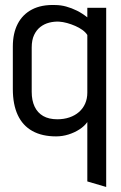

<svg xmlns="http://www.w3.org/2000/svg" viewBox="-20 -531 482 763"><path d="M327 -46V190L402 212V-500H327V-462Q307 -478 286 -488.5Q265 -499 243 -505Q221 -511 199 -511Q145 -513 107.5 -493.5Q70 -474 50.5 -436.5Q31 -399 31 -346V-177Q31 -116 50.5 -74Q70 -32 108.5 -10.5Q147 11 203 11Q228 11 252 3.5Q276 -4 296 -17Q316 -30 327 -46ZM327 -392V-163Q327 -139 318.5 -119.5Q310 -100 294 -86Q278 -72 256 -64.5Q234 -57 208 -57Q174 -57 151.5 -70Q129 -83 117.5 -107.5Q106 -132 106 -166V-342Q106 -372 115.5 -392Q125 -412 140.5 -424Q156 -436 175.5 -441Q195 -446 215 -445Q230 -444 246.5 -439.5Q263 -435 279 -428Q295 -421 307.5 -412Q320 -403 327 -392Z"/></svg>

Font: Advent Pro Medium
Style: Regular
Weight: 500
Designer: VivaRado, Andreas Kalpakidis
Foundry: VivaRado, Andreas Kalpakidis
Version: Version 3.000